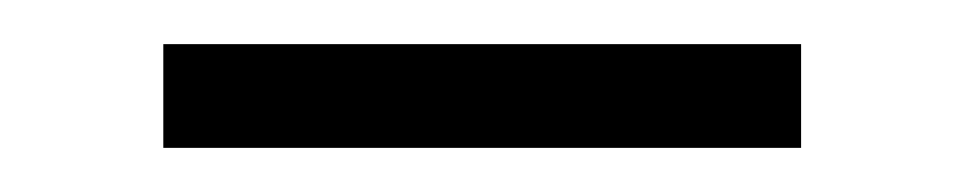

<svg xmlns="http://www.w3.org/2000/svg" viewBox="-20 -730 436 87"><path d="M54 -663V-710H343V-663Z"/></svg>

Font: PTCRaleway
Style: Regular
Weight: 400
Designer: Matt McInerney, Pablo Impallari, Rodrigo Fuenzalida
Foundry: Matt McInerney, Pablo Impallari, Rodrigo Fuenzalida
Version: Version 3.000g; ttfautohint (v1.5) -l 8 -r 28 -G 28 -x 14 -D